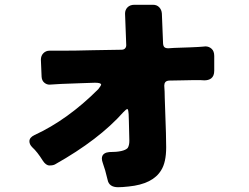

<svg xmlns="http://www.w3.org/2000/svg" viewBox="-20 -779 1040 803"><path d="M187 -567H213H240Q295 -567 368 -569L488 -571Q498 -571 503 -576.5Q508 -582 508 -590Q503 -721 503 -722Q503 -738 513.5 -748.5Q524 -759 542 -759H620Q636 -759 646 -748.5Q656 -738 657 -722Q657 -722 662 -597Q663 -585 668.5 -581Q674 -577 683 -577Q709 -579 733 -579.5Q757 -580 776 -581Q795 -582 808 -582.5Q821 -583 829 -584Q837 -585 839 -585Q854 -585 865 -575Q876 -565 876 -545V-483Q876 -461 863 -451Q852 -443 835 -443H834Q825 -444 816 -444H793Q769 -443 743 -443Q717 -443 687 -442Q676 -441 671.5 -435.5Q667 -430 667 -421Q669 -395 669 -371Q670 -351 674 -223Q675 -166 675 -163Q675 -100 654 -67Q619 -9 518 1Q491 4 474 4Q436 4 430 -27Q428 -37 420 -66Q414 -86 410 -97Q406 -108 406 -116Q406 -130 417 -137Q425 -142 437 -143Q498 -143 514 -160Q521 -171 521 -190L519 -273Q519 -287 518 -302Q517 -318 514 -322L513 -323Q508 -323 496 -310Q394 -195 211 -92Q203 -87 187 -87Q172 -87 159 -107Q136 -144 115 -163Q103 -175 103 -188Q103 -204 124 -214Q263 -278 391 -406Q402 -420 403 -425Q403 -433 377 -433Q375 -433 317 -431Q259 -429 236 -428Q202 -426 195 -425.5Q188 -425 187 -425Q175 -425 165 -433.5Q155 -442 154 -458Q151 -528 151 -529Q151 -546 161.5 -556.5Q172 -567 187 -567Z"/></svg>

Font: Tsunagi Gothic Black
Style: Regular
Weight: 900
Designer: Yoshimichi Ohira
Foundry: Positype
Version: Version 1.001